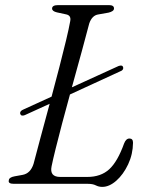

<svg xmlns="http://www.w3.org/2000/svg" viewBox="-20 -720 570 752"><path d="M59 -274.5Q57 -285.5 72.5 -291.5L182 -341.5Q198 -401 212.8 -458.2Q227.5 -515.5 238.8 -562.2Q250 -609 255 -637Q259.5 -659 240 -663.5L203 -671.5Q184 -676 184 -686.5Q184 -700 208 -700H406.5Q426.5 -700 426.5 -687Q426.5 -680.5 420.2 -676.5Q414 -672.5 405 -670.5L365.5 -663.5Q340.5 -660 329.5 -628Q320 -590.5 301.2 -522.2Q282.5 -454 261.5 -378L444.5 -461.5Q460 -467 462.5 -456Q464.5 -445 449.5 -440L254 -350Q238 -292.5 223.5 -237.2Q209 -182 198 -137.8Q187 -93.5 182 -68.5Q173.5 -27 216 -27H322Q375 -27 407.8 -57Q440.5 -87 466 -158Q473.5 -177.5 487 -177.5Q501 -177.5 501 -161Q500.5 -116 481.8 -76.2Q463 -36.5 435.5 -12.2Q408 12 380.5 12Q367 12 355.2 6Q343.5 0 324.5 0H34.5Q11 0 14.5 -13.5Q15 -25.5 37.5 -29.5L68 -35Q99.5 -40.5 111.5 -78.5Q121 -116 138.2 -179.2Q155.5 -242.5 174.5 -313.5L77 -269Q62.5 -263.5 59 -274.5Z"/></svg>

Font: Fraunces 9pt S000 Light
Style: Italic
Weight: 300
Italic angle: -16°
Version: Version 1.000; ttfautohint (v1.8.3)